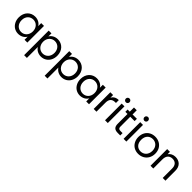

<svg xmlns="http://www.w3.org/2000/svg" viewBox="374 -2483 4465 4465"><g transform="rotate(45 2606.5 -250.5)"><path d="M43 -276C43 -221 54 -171 77 -128C122 -41 205 9 302 9C397 9 471 -38 507 -102V0H599V-548H507V-448C472 -511 399 -557 303 -557C156 -557 43 -444 43 -276ZM136 -276C136 -402 219 -478 321 -478C423 -478 507 -400 507 -275C507 -149 423 -71 321 -71C219 -71 136 -149 136 -276Z M844 260V-101C881 -38 956 9 1049 9C1098 9 1142 -3 1182 -27C1261 -75 1309 -165 1309 -276C1309 -444 1196 -557 1049 -557C954 -557 880 -510 844 -447V-548H753V260ZM844 -275C844 -399 930 -478 1030 -478C1132 -478 1216 -402 1216 -276C1216 -149 1132 -71 1030 -71C930 -71 844 -149 844 -275Z M1520 260V-101C1557 -38 1632 9 1725 9C1774 9 1818 -3 1858 -27C1937 -75 1985 -165 1985 -276C1985 -444 1872 -557 1725 -557C1630 -557 1556 -510 1520 -447V-548H1429V260ZM1520 -275C1520 -399 1606 -478 1706 -478C1808 -478 1892 -402 1892 -276C1892 -149 1808 -71 1706 -71C1606 -71 1520 -149 1520 -275Z M2071 -276C2071 -221 2082 -171 2105 -128C2150 -41 2233 9 2330 9C2425 9 2499 -38 2535 -102V0H2627V-548H2535V-448C2500 -511 2427 -557 2331 -557C2184 -557 2071 -444 2071 -276ZM2164 -276C2164 -402 2247 -478 2349 -478C2451 -478 2535 -400 2535 -275C2535 -149 2451 -71 2349 -71C2247 -71 2164 -149 2164 -276Z M2781 -548V0H2872V-298C2872 -409 2923 -464 3025 -464H3049V-558C2964 -558 2904 -522 2872 -459V-548Z M3154 0H3245V-548H3154ZM3139 -699C3139 -664 3166 -637 3201 -637C3234 -637 3261 -664 3261 -699C3261 -734 3234 -761 3201 -761C3166 -761 3139 -734 3139 -699Z M3349 -473H3420V-150C3420 -43 3471 0 3572 0H3654V-77H3587C3531 -77 3511 -97 3511 -150V-473H3654V-548H3511V-686H3420V-548H3349Z M3764 0H3855V-548H3764ZM3749 -699C3749 -664 3776 -637 3811 -637C3844 -637 3871 -664 3871 -699C3871 -734 3844 -761 3811 -761C3776 -761 3749 -734 3749 -699Z M4012 -126C4059 -39 4146 9 4249 9C4301 9 4348 -3 4391 -26C4476 -73 4530 -162 4530 -275C4530 -332 4518 -381 4494 -424C4445 -509 4357 -557 4253 -557C4201 -557 4154 -546 4112 -523C4028 -477 3976 -387 3976 -275C3976 -218 3988 -169 4012 -126ZM4069 -275C4069 -409 4153 -478 4252 -478C4349 -478 4437 -409 4437 -275C4437 -142 4347 -71 4249 -71C4151 -71 4069 -139 4069 -275Z M4650 -548V0H4741V-303C4741 -418 4802 -479 4898 -479C4993 -479 5051 -419 5051 -310V0H5141V-323C5141 -399 5120 -457 5079 -498C5038 -538 4984 -558 4917 -558C4842 -558 4777 -526 4741 -470V-548Z"/></g></svg>

Font: Poppins
Style: Regular
Weight: 400
Designer: Ninad Kale (Devanagari), Jonny Pinhorn (Latin)
Foundry: Indian Type Foundry
Version: 4.004